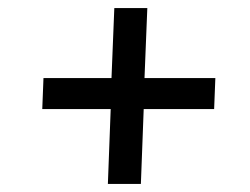

<svg xmlns="http://www.w3.org/2000/svg" viewBox="-20 -540 622 477"><path d="M248 -83 255 -269H85L88 -346H257L264 -520H346L339 -346H515L512 -269H337L330 -83Z"/></svg>

Font: Literata 12pt Medium
Style: Italic
Weight: 500
Italic angle: -2°
Designer: Latin by Veronika Burian and Jose Scaglione. Greek by Irene Vlachou. Cyrillic by Vera Evstafieva
Foundry: TypeTogether
Version: Version 3.002